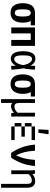

<svg xmlns="http://www.w3.org/2000/svg" viewBox="1292 -2020 915 3540"><g transform="rotate(90 1750.0 -250.5)"><path d="M447.3 -359.4H366.2Q398.4 -303.7 398.4 -211.9Q398.4 -111.3 354.5 -49.3Q310.5 12.7 218.8 12.7Q124 12.7 81.5 -48.8Q39.1 -110.4 39.1 -211.9Q39.1 -314.5 81.5 -376Q124 -437.5 218.8 -437.5H447.3ZM285.2 -211.9Q285.2 -292 269.5 -325.7Q253.9 -359.4 218.8 -359.4Q183.6 -359.4 168 -325.7Q152.3 -292 152.3 -211.9Q152.3 -130.9 167.5 -98.1Q182.6 -65.4 218.8 -65.4Q254.9 -65.4 270 -98.1Q285.2 -130.9 285.2 -211.9Z M716.8 0V-359.4H595.7V0H486.3V-437.5H826.2V0Z M1258.8 -88.9 1265.6 -2 1195.3 2.9 1192.4 -82Q1140.6 7.8 1064.5 7.8Q990.2 7.8 957.5 -53.2Q924.8 -114.3 924.8 -218.8Q924.8 -323.2 957.5 -384.3Q990.2 -445.3 1064.5 -445.3Q1140.6 -445.3 1192.4 -355.5L1195.3 -440.4L1265.6 -435.5L1258.8 -348.6Q1252.9 -272.5 1240.2 -218.8Q1252.9 -165 1258.8 -88.9ZM1180.7 -218.8Q1167 -298.8 1136.2 -340.8Q1105.5 -382.8 1069.3 -382.8Q1033.2 -382.8 1017.1 -346.7Q1001 -310.5 1001 -218.8Q1001 -127 1017.1 -90.8Q1033.2 -54.7 1069.3 -54.7Q1105.5 -54.7 1136.2 -96.7Q1167 -138.7 1180.7 -218.8Z M1759.8 -359.4H1678.7Q1710.9 -303.7 1710.9 -211.9Q1710.9 -111.3 1667 -49.3Q1623 12.7 1531.2 12.7Q1436.5 12.7 1394 -48.8Q1351.6 -110.4 1351.6 -211.9Q1351.6 -314.5 1394 -376Q1436.5 -437.5 1531.2 -437.5H1759.8ZM1597.7 -211.9Q1597.7 -292 1582 -325.7Q1566.4 -359.4 1531.2 -359.4Q1496.1 -359.4 1480.5 -325.7Q1464.8 -292 1464.8 -211.9Q1464.8 -130.9 1480 -98.1Q1495.1 -65.4 1531.2 -65.4Q1567.4 -65.4 1582.5 -98.1Q1597.7 -130.9 1597.7 -211.9Z M2066.4 0 2060.5 -47.9Q2032.2 -24.4 2001 -10.3Q1969.7 3.9 1942.4 3.9Q1901.4 3.9 1878.9 -18.6V187.5H1808.6V-437.5H1878.9V-155.3Q1878.9 -103.5 1893.6 -81.1Q1908.2 -58.6 1946.3 -58.6Q1974.6 -58.6 2003.9 -74.2Q2033.2 -89.8 2058.6 -115.2V-437.5H2128.9V-63.5L2130.9 0Z M2312.5 -375V-437.5H2562.5V-375ZM2312.5 -375V-250H2250V-375ZM2312.5 -187.5V-250H2500V-187.5ZM2250 -187.5H2312.5V-62.5H2250ZM2312.5 0V-62.5H2562.5V0ZM2457 -687.5 2427.7 -500H2365.2L2375 -687.5Z M3041 -437.5Q3029.3 -300.8 2991.2 -198.2Q2953.1 -95.7 2887.7 2H2799.8Q2734.4 -95.7 2696.3 -198.2Q2658.2 -300.8 2646.5 -437.5H2758.8Q2767.6 -316.4 2787.1 -240.2Q2806.6 -164.1 2843.8 -86.9Q2880.9 -164.1 2900.4 -240.2Q2919.9 -316.4 2928.7 -437.5Z M3441.4 -290V187.5H3371.1V-282.2Q3371.1 -334 3356.4 -356.4Q3341.8 -378.9 3303.7 -378.9Q3275.4 -378.9 3246.1 -363.3Q3216.8 -347.7 3191.4 -322.3V0H3121.1V-374L3119.1 -437.5H3183.6L3189.5 -390.6Q3216.8 -414.1 3250 -427.7Q3283.2 -441.4 3317.4 -441.4Q3373 -441.4 3407.2 -407.2Q3441.4 -373 3441.4 -290Z"/></g></svg>

Font: Sudo
Style: Bold
Weight: 700
Monospace: yes
Designer: Jens Kutilek
Foundry: Jens Kutilek
Version: Version 0.040